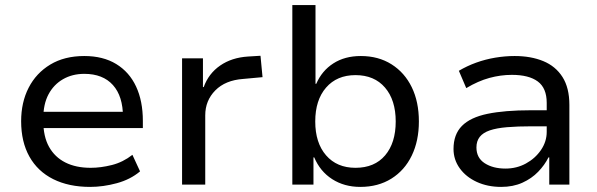

<svg xmlns="http://www.w3.org/2000/svg" viewBox="-20 -725 2346 754"><path d="M334 9Q250 9 189 -21.5Q128 -52 95.5 -110Q63 -168 63 -249Q63 -323 92.5 -380.5Q122 -438 177.5 -471.5Q233 -505 311 -505Q385 -505 436.5 -473.5Q488 -442 514.5 -385Q541 -328 541 -250V-222H130V-286H482L463 -265Q463 -347 423.5 -391Q384 -435 311 -435Q264 -435 227.5 -414Q191 -393 170.5 -354.5Q150 -316 150 -260V-250Q150 -189 172.5 -148.5Q195 -108 236.5 -87Q278 -66 336 -66Q376 -66 419.5 -77Q463 -88 500 -117L530 -52Q492 -20 438.5 -5.5Q385 9 334 9Z M695 0V-496H777V-383H780Q799 -436 844.5 -467.5Q890 -499 954 -503L1003 -506L1011 -422L935 -415Q865 -410 825.5 -370Q786 -330 786 -272V0Z M1395 9Q1332 9 1284.5 -21.5Q1237 -52 1214 -107H1211V0H1128V-705H1219V-396H1222Q1244 -447 1289 -476Q1334 -505 1397 -505Q1466 -505 1517.5 -472.5Q1569 -440 1597 -382.5Q1625 -325 1625 -248Q1625 -172 1597 -114Q1569 -56 1517 -23.5Q1465 9 1395 9ZM1376 -66Q1451 -66 1492.5 -115Q1534 -164 1534 -248Q1534 -332 1492 -381Q1450 -430 1376 -430Q1303 -430 1260.5 -381Q1218 -332 1218 -248Q1218 -164 1260.5 -115Q1303 -66 1376 -66Z M1948 9Q1895 9 1852.5 -10.5Q1810 -30 1785.5 -64Q1761 -98 1761 -140Q1761 -197 1794 -230.5Q1827 -264 1894.5 -278Q1962 -292 2064 -292H2142V-229H2069Q2012 -229 1971 -225.5Q1930 -222 1903.5 -213Q1877 -204 1864 -187.5Q1851 -171 1851 -146Q1851 -105 1883.5 -84Q1916 -63 1965 -63Q2009 -63 2045.5 -83Q2082 -103 2104.5 -136Q2127 -169 2127 -207V-321Q2127 -379 2092 -405Q2057 -431 1990 -431Q1946 -431 1902 -419Q1858 -407 1811 -379L1782 -447Q1814 -466 1850 -479Q1886 -492 1924.5 -498.5Q1963 -505 2001 -505Q2065 -505 2113.5 -485Q2162 -465 2189 -422.5Q2216 -380 2216 -313V0H2137V-107H2134Q2119 -77 2093.5 -50.5Q2068 -24 2031.5 -7.5Q1995 9 1948 9Z"/></svg>

Font: Nunito Sans 7pt
Style: Regular
Weight: 400
Designer: Vernon Adams
Foundry: Vernon Adams
Version: Version 3.101;gftools[0.9.27]